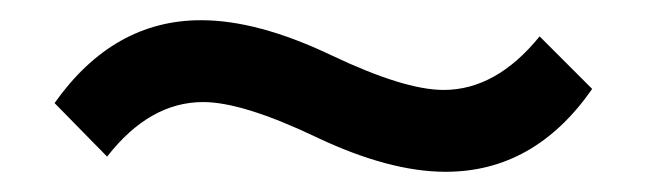

<svg xmlns="http://www.w3.org/2000/svg" viewBox="-20 -482 640 190"><path d="M419 -393Q471 -393 514 -446L566 -394Q509 -312 421 -312Q365 -312 292.5 -346.5Q220 -381 181 -381Q128 -381 86 -327L34 -380Q92 -462 179 -462Q235 -462 307.5 -427.5Q380 -393 419 -393Z"/></svg>

Font: Coupeur_Texte
Style: Regular
Weight: 400
Designer: Léa Rolland
Version: Version 1.000;PS 001.000;hotconv 1.0.88;makeotf.lib2.5.64775